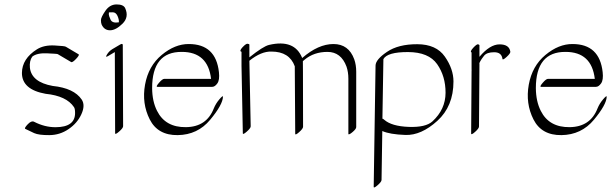

<svg xmlns="http://www.w3.org/2000/svg" viewBox="-20 -574 2734 859"><path d="M132.3 -29.3Q180.7 -4.4 229.5 -4.9Q315.9 -5.4 315.9 -68.4Q315.9 -87.9 311 -94.7Q277.3 -145 184.1 -154.3Q78.1 -173.3 78.1 -247.6Q78.6 -311.5 145.5 -353.5Q176.8 -373 224.1 -370.6Q271.5 -368.2 274.9 -364.7L331.5 -331.1Q336.9 -328.1 320.3 -310.5Q303.7 -293 298.3 -296.4L241.2 -330.1Q240.7 -330.1 238.3 -331.8Q235.8 -333.5 190.7 -335.4Q145.5 -337.4 124.5 -320.8Q110.8 -302.2 113.8 -270.5Q121.6 -206.5 215.8 -189.5Q311 -179.7 345.7 -128.4Q362.3 -103 344.2 -63.2Q326.2 -23.4 287.1 3.4Q248 30.3 200.7 30.5Q153.3 30.8 132.8 21.5Q112.3 12.2 92.8 2.4Q87.9 -1 104.2 -18.1Q120.6 -35.2 132.3 -29.3Z M540 -537.6Q558.1 -497.6 528.1 -468Q498 -438.5 472.2 -438.5Q446.3 -438.5 434.6 -464.4Q431.6 -471.7 431.6 -484.1Q431.6 -496.6 451.4 -525.4Q471.2 -554.2 501.7 -554.2Q532.2 -554.2 540 -537.6ZM511.7 -474.1Q513.2 -485.8 505.9 -502.4Q498.5 -519 484.4 -519Q470.2 -519 467.3 -518.6Q466.8 -515.1 466.8 -509.5Q466.8 -503.9 474.4 -486.6Q481.9 -469.2 511.7 -474.1ZM482.4 -354 517.1 -374.5Q528.8 -381.3 529.3 -373L530.8 -9.3Q530.8 -1 512.9 14.6Q495.1 30.3 495.1 22L493.7 -340.8H493.2L464.4 -323.7Q449.2 -314.5 458.3 -329.6Q467.3 -344.7 482.4 -354Z M682.6 -78.1Q719.7 -3.9 812 -5.1Q904.3 -6.3 936.5 -88.9Q945.3 -110.8 961.7 -129.9Q978 -148.9 977.5 -141.1Q976.6 -106 920.4 -38.3Q864.3 29.3 775.1 30.5Q686 31.7 649.9 -39.8Q613.8 -111.3 628.9 -195.1Q644 -278.8 703.4 -328.1Q762.7 -377.4 824.7 -377Q945.8 -377 959.5 -251Q963.4 -216.3 952.4 -200.9Q941.4 -185.5 929.7 -185.5H684.1Q675.8 -185.5 691.2 -203.4Q706.5 -221.2 714.8 -221.2H924.3Q910.2 -341.8 793.5 -341.8Q660.6 -342.8 660.6 -179.7Q661.1 -120.1 682.6 -78.1Z M1194.3 -343.3Q1148.4 -344.7 1095.7 -302.2L1101.6 -8.8Q1101.6 -0.5 1084 14.9Q1066.4 30.3 1066.4 22.5L1060.5 -279.3V-342.3Q1048.8 -345.2 1064.9 -362.5Q1081.1 -379.9 1088.4 -378.2Q1095.7 -376.5 1095.7 -375V-317.4Q1157.2 -366.7 1183.6 -373Q1297.9 -399.9 1332 -314.5Q1403.8 -377 1471.9 -377Q1540 -377 1564.9 -308.6Q1573.7 -283.7 1573.7 -252.9V-5.4Q1573.7 2.9 1557.6 16.6Q1541.5 30.3 1538.6 25.9V-221.7Q1538.6 -251.5 1530.3 -275.9Q1505.9 -341.8 1445.1 -341.8Q1384.3 -341.8 1342.3 -306.6Q1338.4 -303.2 1335 -300.3Q1335.4 -286.6 1335.4 -254.4L1335.9 -6.8Q1335.9 1.5 1318.4 17.1Q1300.8 32.7 1300.8 24.4L1298.8 -277.3Q1274.9 -343.3 1194.3 -343.3Z M1690.9 -43Q1693.4 -43.5 1699.2 -38.1Q1731.9 -9.3 1808.1 -6.3Q1884.3 -3.4 1914.6 -30.8Q1973.1 -84.5 1973.4 -158.7Q1973.6 -232.9 1935.8 -286.9Q1897.9 -340.8 1805.4 -341.1Q1712.9 -341.3 1695.3 -309.6ZM1690.4 12.2 1687 231Q1687 239.3 1669.4 254.6Q1651.9 270 1651.9 261.7L1660.2 -280.8Q1660.6 -307.6 1711.4 -342Q1762.2 -376.5 1846.9 -376.2Q1931.6 -376 1970.2 -320.8Q2008.8 -265.6 2008.8 -209.5Q2008.8 -98.6 1936.5 -33.2Q1864.3 32.2 1793.9 29.8Q1723.6 27.3 1690.4 12.2Z M2125 -319.8Q2171.9 -375.5 2215.1 -375.5Q2258.3 -375.5 2263.2 -342.8Q2264.2 -335.4 2246.6 -319.3Q2229 -303.2 2228 -310.5Q2224.1 -340.3 2190.9 -340.3Q2157.7 -340.3 2145.3 -324.2Q2132.8 -308.1 2128.9 -300.3Q2124 -291 2124.5 -290Q2125 -289.1 2125 -288.6L2123 -7.8Q2123 0.5 2105.5 16.1Q2087.9 31.7 2087.9 23.4L2089.8 -257.3Q2089.8 -258.3 2090.1 -260.3Q2090.3 -262.2 2089.8 -263.2V-339.4Q2081.1 -342.8 2097.4 -360.4Q2113.8 -377.9 2119.4 -375.7Q2125 -373.5 2125 -372.1Z M2399.4 -78.1Q2436.5 -3.9 2528.8 -5.1Q2621.1 -6.3 2653.3 -88.9Q2662.1 -110.8 2678.5 -129.9Q2694.8 -148.9 2694.3 -141.1Q2693.4 -106 2637.2 -38.3Q2581.1 29.3 2491.9 30.5Q2402.8 31.7 2366.7 -39.8Q2330.6 -111.3 2345.7 -195.1Q2360.8 -278.8 2420.2 -328.1Q2479.5 -377.4 2541.5 -377Q2662.6 -377 2676.3 -251Q2680.2 -216.3 2669.2 -200.9Q2658.2 -185.5 2646.5 -185.5H2400.9Q2392.6 -185.5 2408 -203.4Q2423.3 -221.2 2431.6 -221.2H2641.1Q2627 -341.8 2510.3 -341.8Q2377.4 -342.8 2377.4 -179.7Q2377.9 -120.1 2399.4 -78.1Z"/></svg>

Font: ML-NILA05
Style: Regular
Weight: 400
Designer: CLT@C-DIT
Version: Version ML-NILA05 1.0